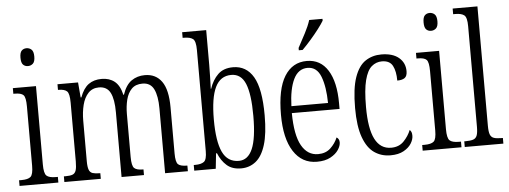

<svg xmlns="http://www.w3.org/2000/svg" viewBox="-50 -903 2785 1050"><g transform="rotate(-5 1342.0 -378.0)"><path d="M122 -649Q106 -649 95.5 -659.5Q85 -670 85 -698Q85 -726 95.5 -736.5Q106 -747 122 -747Q138 -747 149.5 -736.5Q161 -726 161 -698Q161 -670 149.5 -659.5Q138 -649 122 -649ZM19 0V-31H32Q68 -31 82.5 -43.5Q97 -56 97 -104V-430Q97 -479 84.5 -492Q72 -505 37 -505H29V-536H156V-106Q156 -57 170 -44Q184 -31 221 -31H232V0Z M265 0V-31H275Q299 -31 312.5 -36Q326 -41 331.5 -57Q337 -73 337 -106V-429Q337 -479 323.5 -492Q310 -505 276 -505H274V-536H387L394 -453H398Q416 -502 445 -523Q474 -544 517 -544Q559 -544 587.5 -521.5Q616 -499 628 -447H631Q649 -500 680.5 -522Q712 -544 754 -544Q814 -544 846.5 -498.5Q879 -453 879 -356V-103Q879 -55 892.5 -43Q906 -31 941 -31H943V0H818V-355Q818 -424 799.5 -461.5Q781 -499 737 -499Q699 -499 677.5 -477Q656 -455 647 -419Q638 -383 638 -341V-105Q638 -56 651.5 -43.5Q665 -31 699 -31H702V0H579V-355Q579 -427 560.5 -463Q542 -499 498 -499Q462 -499 439.5 -475Q417 -451 407 -411.5Q397 -372 397 -326V-103Q397 -71 403 -55.5Q409 -40 423.5 -35.5Q438 -31 463 -31H465V0Z M1235 10Q1186 10 1156.5 -16Q1127 -42 1110 -84H1105L1096 0H978V-31H986Q1019 -31 1034.5 -43Q1050 -55 1050 -101V-656Q1050 -705 1034.5 -717Q1019 -729 985 -729H978V-760H1110V-569Q1110 -542 1109 -503.5Q1108 -465 1107 -438H1109Q1125 -486 1155.5 -515.5Q1186 -545 1238 -545Q1311 -545 1349.5 -479.5Q1388 -414 1388 -268Q1388 -167 1369 -106Q1350 -45 1315.5 -17.5Q1281 10 1235 10ZM1226 -32Q1276 -32 1301 -89.5Q1326 -147 1326 -270Q1326 -390 1302.5 -447Q1279 -504 1225 -504Q1165 -504 1137 -446Q1109 -388 1109 -269Q1109 -149 1136.5 -90.5Q1164 -32 1226 -32Z M1651 10Q1569 10 1523 -61.5Q1477 -133 1477 -263Q1477 -404 1520.5 -474Q1564 -544 1643 -544Q1718 -544 1758.5 -479.5Q1799 -415 1799 -298V-267H1537Q1538 -146 1570.5 -88.5Q1603 -31 1661 -31Q1703 -31 1729.5 -56Q1756 -81 1769 -113Q1775 -110 1779.5 -103Q1784 -96 1784 -85Q1784 -66 1769.5 -44Q1755 -22 1725.5 -6Q1696 10 1651 10ZM1739 -305Q1738 -394 1716.5 -450Q1695 -506 1644 -506Q1593 -506 1567 -452.5Q1541 -399 1538 -305ZM1605 -619Q1627 -660 1646 -696Q1665 -732 1676 -766H1749V-756Q1739 -739 1718.5 -712Q1698 -685 1673 -656.5Q1648 -628 1626 -606H1605Z M2055 10Q2005 10 1966.5 -16.5Q1928 -43 1906 -103.5Q1884 -164 1884 -264Q1884 -372 1905.5 -433Q1927 -494 1965 -519Q2003 -544 2052 -544Q2114 -544 2148 -515.5Q2182 -487 2182 -441Q2182 -414 2168 -404Q2154 -394 2127 -394Q2127 -445 2111 -475.5Q2095 -506 2052 -506Q2020 -506 1995.5 -485Q1971 -464 1957.5 -411.5Q1944 -359 1944 -265Q1944 -146 1973.5 -88.5Q2003 -31 2062 -31Q2105 -31 2131.5 -58.5Q2158 -86 2171 -119Q2177 -114 2180 -106.5Q2183 -99 2183 -86Q2183 -66 2169.5 -44Q2156 -22 2127.5 -6Q2099 10 2055 10Z M2335 -649Q2319 -649 2308.5 -659.5Q2298 -670 2298 -698Q2298 -726 2308.5 -736.5Q2319 -747 2335 -747Q2351 -747 2362.5 -736.5Q2374 -726 2374 -698Q2374 -670 2362.5 -659.5Q2351 -649 2335 -649ZM2232 0V-31H2245Q2281 -31 2295.5 -43.5Q2310 -56 2310 -104V-430Q2310 -479 2297.5 -492Q2285 -505 2250 -505H2242V-536H2369V-106Q2369 -57 2383 -44Q2397 -31 2434 -31H2445V0Z M2463 0V-31H2470Q2497 -31 2512 -36Q2527 -41 2533 -56.5Q2539 -72 2539 -105V-656Q2539 -705 2523.5 -717Q2508 -729 2475 -729H2463V-760H2599V-105Q2599 -72 2605 -56.5Q2611 -41 2626 -36Q2641 -31 2668 -31H2675V0Z"/></g></svg>

Font: Noto Serif ExtraCondensed Light
Style: Regular
Weight: 300
Width: 2
Designer: Monotype Design Team
Foundry: Monotype Imaging Inc.
Version: Version 2.014; ttfautohint (v1.8.4.7-5d5b)